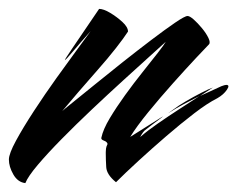

<svg xmlns="http://www.w3.org/2000/svg" viewBox="-20 -412 534 432"><path d="M37 0Q20 -2 10 -19.5Q0 -37 0 -53Q0 -66 16 -95.5Q32 -125 56.5 -162.5Q81 -200 107.5 -237Q134 -274 155 -302.5Q176 -331 184 -342Q159 -314 143.5 -295.5Q128 -277 126 -277Q125 -277 142.5 -303Q160 -329 203 -392Q213 -392 228 -383Q243 -374 255.5 -362.5Q268 -351 268 -341Q259 -327 241 -304Q223 -281 200 -255Q177 -229 156 -204.5Q135 -180 120 -162Q123 -165 143 -181Q163 -197 193 -221.5Q223 -246 256.5 -272.5Q290 -299 321 -322.5Q352 -346 374 -361Q396 -376 402 -376Q407 -376 416 -368Q425 -360 434.5 -348.5Q444 -337 449 -326.5Q454 -316 450 -312Q444 -306 421.5 -282Q399 -258 369.5 -225Q340 -192 313.5 -159.5Q287 -127 273 -104L343 -148Q351 -153 343 -147Q335 -141 323 -132Q311 -123 305 -118Q302 -115 298 -108.5Q294 -102 297 -105Q312 -118 335 -134Q358 -150 383.5 -166.5Q409 -183 429 -196Q411 -187 394 -178Q377 -169 358 -157L372 -167Q381 -174 398 -184Q415 -194 432.5 -203Q450 -212 459 -215L430 -196Q441 -201 453 -206.5Q465 -212 478 -218Q486 -221 489 -221Q498 -221 490.5 -210Q483 -199 469 -191Q447 -180 417 -157Q387 -134 354.5 -106Q322 -78 292 -50.5Q262 -23 241 -2Q220 -19 219 -36Q218 -53 218 -66V-70Q218 -73 218.5 -77.5Q219 -82 222 -88Q221 -93 214 -95.5Q207 -98 208 -102Q212 -121 227 -146Q242 -171 261.5 -198Q281 -225 301 -250Q321 -275 335 -293Q349 -311 353 -318Q342 -308 316 -284.5Q290 -261 256.5 -230.5Q223 -200 187 -166Q151 -132 119 -99.5Q87 -67 65 -41Q43 -15 37 0Z"/></svg>

Font: Smooch
Style: Regular
Weight: 400
Designer: Robert E. Leuschke
Foundry: Robert E. Leuschke
Version: Version 1.010; ttfautohint (v1.8.3)